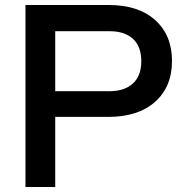

<svg xmlns="http://www.w3.org/2000/svg" viewBox="-20 -749 743 769"><path d="M82 0V-729H416Q534.2 -729 601.6 -668.5Q668.9 -607.9 668.9 -504.9Q668.9 -401.4 601.1 -341.1Q533.2 -280.8 414.1 -280.8H201.2V0ZM419.9 -624H201.2V-383.8H419.9Q478 -383.8 512 -414.3Q545.9 -444.8 545.9 -503.9Q545.9 -563 512.5 -593.5Q479 -624 419.9 -624Z"/></svg>

Font: BDO Grotesk Medium
Style: Regular
Weight: 500
Designer: Deni Anggara
Foundry: Lokal Container
Version: Version 2.000